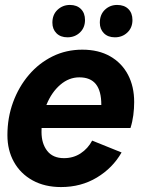

<svg xmlns="http://www.w3.org/2000/svg" viewBox="-20 -744 606 777"><path d="M227 13Q161 13 112 -14Q63 -41 36.5 -88.5Q10 -136 10 -197Q10 -268 33 -330.5Q56 -393 97 -441Q138 -489 193 -516Q248 -543 313 -543Q379 -543 426 -516Q473 -489 498 -441.5Q523 -394 523 -331Q523 -305 519.5 -278Q516 -251 508 -226H94L114 -319H431L385 -265Q388 -278 389 -292Q390 -306 390 -320Q390 -376 368 -403.5Q346 -431 301 -431Q259 -431 224 -401Q189 -371 168.5 -321Q148 -271 148 -210Q148 -163 171 -133.5Q194 -104 239 -104Q277 -104 306.5 -123.5Q336 -143 353 -175L472 -127Q436 -64 372 -25.5Q308 13 227 13ZM445 -593Q417 -593 400.5 -609.5Q384 -626 384 -652Q384 -685 404.5 -704.5Q425 -724 454 -724Q483 -724 499.5 -707.5Q516 -691 516 -663Q516 -632 495.5 -612.5Q475 -593 445 -593ZM253 -593Q225 -593 208.5 -609.5Q192 -626 192 -652Q192 -685 213 -704.5Q234 -724 263 -724Q291 -724 307.5 -707.5Q324 -691 324 -663Q324 -632 303.5 -612.5Q283 -593 253 -593Z"/></svg>

Font: Radio Canada Big SemiBold
Style: Italic
Weight: 600
Italic angle: -12°
Designer: Étienne Aubert Bonn
Foundry: Coppers and Brasses
Version: Version 1.001